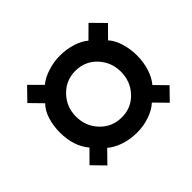

<svg xmlns="http://www.w3.org/2000/svg" viewBox="-119 -779 873 873"><g transform="rotate(-45 318.0 -342.5)"><path d="M130.9 -83 74.2 -141.1 130.9 -198.2Q84 -253.4 84 -340.8Q84 -383.8 95.7 -421.6Q107.4 -459.5 130.9 -482.9L74.2 -541L131.8 -600.1L189 -543Q213.9 -564 252.7 -576.4Q291.5 -588.9 332 -588.9Q373.5 -588.9 411.4 -576.7Q449.2 -564.5 471.2 -544.9L528.8 -602.1L590.8 -539.1L535.2 -482.9Q556.2 -460.9 568.1 -422.4Q580.1 -383.8 580.1 -340.8Q580.1 -298.8 568.1 -260.7Q556.2 -222.7 534.2 -196.8L588.9 -141.1L533.2 -84L476.1 -142.1Q451.2 -119.1 413.1 -106Q375 -92.8 332 -92.8Q290 -92.8 251.7 -105.2Q213.4 -117.7 187 -140.1ZM332 -190.9Q394 -190.9 435.1 -234.9Q476.1 -278.8 476.1 -340.8Q476.1 -402.3 435.1 -446.3Q394 -490.2 332 -490.2Q271 -490.2 229 -446.5Q187 -402.8 187 -340.8Q187 -277.8 229 -234.4Q271 -190.9 332 -190.9Z"/></g></svg>

Font: Archivo Expanded ExtraBold
Style: Italic
Weight: 800
Width: 7
Italic angle: -10°
Designer: Hector Gatti
Foundry: Omnibus-Type
Version: Version 2.001